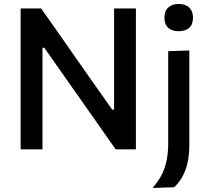

<svg xmlns="http://www.w3.org/2000/svg" viewBox="-20 -756 1056 972"><path d="M84.5 0Q84.5 -59 84.5 -113.5Q84.5 -168 84.5 -234.5V-474.5Q84.5 -542.5 84.5 -598Q84.5 -653.5 84.5 -713H188.5Q247.5 -629 301.2 -552.5Q355 -476 407.5 -400.5L548 -201H557.5V-474.5Q557.5 -542.5 557.5 -598Q557.5 -653.5 557.5 -713H668Q668 -653.5 668 -598Q668 -542.5 668 -474.5V-234.5Q668 -168 668 -113.5Q668 -59 668 0H565.5Q517 -69.5 463.2 -145.8Q409.5 -222 345.5 -313L204 -514.5H195V-234.5Q195 -168 195 -113.5Q195 -59 195 0ZM752.5 195.5Q780.5 163.5 798 129.8Q815.5 96 823.5 56.2Q831.5 16.5 831.5 -33V-218V-268Q831.5 -314 831.5 -352.5Q831.5 -391 831.5 -426Q831.5 -461 831.5 -497L938.5 -500.5Q938.5 -464 938.5 -428.5Q938.5 -393 938.5 -354Q938.5 -315 938.5 -268Q938.5 -213 938.5 -170.2Q938.5 -127.5 938.5 -91.5Q938.5 -55.5 938.5 -20Q938.5 17.5 933.2 49Q928 80.5 918 106.8Q908 133 893.8 154.2Q879.5 175.5 861.5 192ZM884 -598Q852 -598 832.2 -614.8Q812.5 -631.5 812.5 -667.5Q812.5 -701 832.2 -718.5Q852 -736 885 -736Q918.5 -736 937.8 -718Q957 -700 957 -667.5Q957 -631.5 937.5 -614.8Q918 -598 884 -598Z"/></svg>

Font: Commissioner Thin Medium
Style: Regular
Weight: 500
Version: Version 1.000